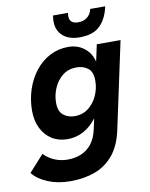

<svg xmlns="http://www.w3.org/2000/svg" viewBox="-148 -799 828 1058"><g transform="rotate(-10 266.0 -270.0)"><path d="M160 188Q90 188 34.5 165Q-21 142 -50 105L33 13Q60 40 93.5 54Q127 68 166 68Q207 68 241 54Q275 40 299.5 9.5Q324 -21 335 -71L355 -163L392 -265L406 -405L433 -530H566L463 -49Q445 39 402 91Q359 143 297.5 165.5Q236 188 160 188ZM185 -43Q135 -43 97.5 -66.5Q60 -90 39 -132.5Q18 -175 18 -230Q18 -293 37 -350Q56 -407 90.5 -450.5Q125 -494 172 -518.5Q219 -543 275 -543Q337 -543 378 -501.5Q419 -460 418 -383L392 -229Q377 -170 346 -128.5Q315 -87 273.5 -65Q232 -43 185 -43ZM246 -161Q290 -161 322.5 -186.5Q355 -212 372.5 -251.5Q390 -291 390 -332Q391 -383 364.5 -403.5Q338 -424 301 -424Q255 -424 223 -399Q191 -374 173.5 -334Q156 -294 156 -251Q156 -203 182 -182Q208 -161 246 -161ZM348 -584Q288 -584 254 -614Q220 -644 220 -695Q220 -710 223 -728H307Q306 -724 305.5 -719Q305 -714 305 -710Q305 -667 354 -667Q384 -667 404.5 -683Q425 -699 431 -728H515Q501 -661 462.5 -622.5Q424 -584 348 -584Z"/></g></svg>

Font: Radio Canada Big SemiBold
Style: Italic
Weight: 600
Italic angle: -12°
Designer: Étienne Aubert Bonn
Foundry: Coppers and Brasses
Version: Version 1.001